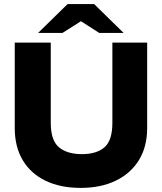

<svg xmlns="http://www.w3.org/2000/svg" viewBox="-20 -908 791 938"><path d="M374 10Q275 10 202.5 -25Q130 -60 91 -125.5Q52 -191 52 -283V-700H228V-308Q228 -222 268 -188.5Q308 -155 380 -155Q452 -155 490.5 -188.5Q529 -222 529 -308V-700H699V-283Q699 -191 658.5 -125.5Q618 -60 545 -25Q472 10 374 10ZM166 -747 310 -888H440L400 -820L285 -747ZM465 -747 351 -820 310 -888H440L584 -747Z"/></svg>

Font: REM
Style: Bold
Weight: 700
Designer: Octavio Pardo
Foundry: Ashler Design
Version: Version 1.005;gftools[0.9.28]